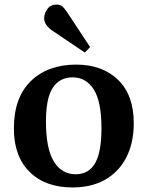

<svg xmlns="http://www.w3.org/2000/svg" viewBox="-20 -810 648 844"><path d="M299 14Q179 14 110 -54.5Q41 -123 41 -245Q41 -381 115.5 -453.5Q190 -526 315 -526Q429 -526 498.5 -459.5Q568 -393 568 -269Q568 -181 535 -117.5Q502 -54 442 -20Q382 14 299 14ZM313 -44Q370 -44 398 -92.5Q426 -141 426 -246Q426 -364 392 -417Q358 -470 299 -470Q243 -470 212.5 -425Q182 -380 182 -276Q182 -157 216.5 -100.5Q251 -44 313 -44ZM353 -579 212 -674Q194 -686 184 -700Q174 -714 174 -730Q174 -750 188 -770Q202 -790 229 -790Q242 -790 252 -783Q262 -776 274 -758L376 -603Z"/></svg>

Font: Literata 36pt SemiBold
Style: Regular
Weight: 600
Designer: Latin by Veronika Burian and Jose Scaglione. Greek by Irene Vlachou. Cyrillic by Vera Evstafieva.
Foundry: TypeTogether
Version: Version 3.002